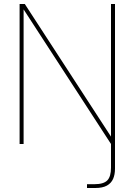

<svg xmlns="http://www.w3.org/2000/svg" viewBox="-20 -720 672 960"><path d="M78 0V-700H104L535 -37V-700H555V123Q555 153 545.5 174.5Q536 196 514.5 208Q493 220 456 220H415V201H452Q498 201 516.5 182Q535 163 535 118V0L98 -673V0Z"/></svg>

Font: DM Sans 9pt Thin
Style: Regular
Weight: 250
Version: Version 4.004;gftools[0.9.30]